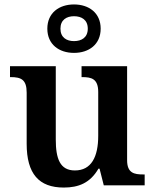

<svg xmlns="http://www.w3.org/2000/svg" viewBox="-20 -834 695 864"><path d="M313 -596C380 -596 433 -634 433 -705C433 -776 380 -814 313 -814C246 -814 193 -776 193 -705C193 -634 246 -596 313 -596ZM313 -649C280 -649 252 -665 252 -705C252 -745 280 -761 313 -761C347 -761 375 -745 375 -705C375 -665 347 -649 313 -649ZM267 10C334 10 386 -11 423 -75H428L447 0H631V-49H624C584 -49 552 -55 552 -113V-536H347V-487H350C391 -487 422 -480 422 -420V-223C422 -128 391 -67 317 -67C250 -67 231 -120 231 -206V-536H25V-487H28C75 -487 100 -476 100 -417V-187C100 -52 155 10 267 10Z"/></svg>

Font: Noto Serif Lao SemiBold
Style: Regular
Weight: 600
Designer: Monotype Design Team
Foundry: Monotype Imaging Inc.
Version: Version 2.003